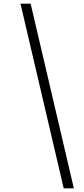

<svg xmlns="http://www.w3.org/2000/svg" viewBox="-20 -770 457 1040"><path d="M146 -750 380 250H325L91 -750Z"/></svg>

Font: Arsenal SC
Style: Italic
Weight: 400
Italic angle: -9.10001°
Designer: Andrij Shevchenko
Foundry: Stairsfor
Version: Version 2.001; ttfautohint (v1.8.4.7-5d5b)